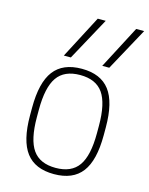

<svg xmlns="http://www.w3.org/2000/svg" viewBox="-120 -866 739 951"><g transform="rotate(15 250.0 -390.0)"><path d="M379 -570H343L458 -790H499ZM182 -570H146L261 -790H302ZM250 10Q153 10 107 -50.5Q61 -111 61 -240V-280Q61 -409 107 -469.5Q153 -530 250 -530Q347 -530 393 -469.5Q439 -409 439 -280V-240Q439 -111 393 -50.5Q347 10 250 10ZM250 -22Q331 -22 367.5 -74Q404 -126 404 -241V-279Q404 -394 367.5 -446Q331 -498 250 -498Q169 -498 132.5 -446Q96 -394 96 -279V-241Q96 -126 132.5 -74Q169 -22 250 -22Z"/></g></svg>

Font: M PLUS 1 Code ExtraLight
Style: Regular
Weight: 250
Designer: Coji Morishita
Foundry: UNDERFOREST DESIGN
Version: Version 1.002